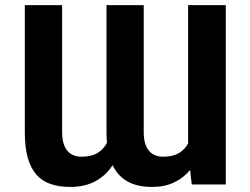

<svg xmlns="http://www.w3.org/2000/svg" viewBox="-20 -732 994 762"><path d="M78.5 -207.4V-711.6H226.6V-207.4Q226.6 -181.5 232.2 -163Q237.9 -144.5 248 -132.8Q258.2 -121.1 272.2 -115.6Q286.2 -110.1 303.3 -110.1Q342.7 -110.1 367.2 -125Q391.7 -139.9 404.5 -165.5Q403.8 -175.4 403.2 -185.7Q402.7 -196 402.7 -207.4V-711.6H550.4V-207.4Q550.4 -181.5 556.1 -163Q561.8 -144.5 571.9 -132.8Q582 -121.1 596.1 -115.6Q610.1 -110.1 627.1 -110.1Q665.5 -110.1 689.5 -124.1Q713.4 -138.1 726.6 -162.6V-711.6H876.1V0H741.1L734.4 -57.5Q708.1 -25.6 670.6 -7.8Q633.2 9.9 583.5 9.9Q556.5 9.9 532.8 5.1Q509.2 0.4 489.3 -10.1Q469.5 -20.6 453.7 -36.9Q437.9 -53.3 426.8 -76.3Q400.9 -35.9 359 -13Q317.1 9.9 259.2 9.9Q214.5 9.9 180.6 -1.8Q146.7 -13.5 124.1 -39.2Q101.6 -65 90 -106.4Q78.5 -147.7 78.5 -207.4Z"/></svg>

Font: Cannonade
Style: Bold
Weight: 700
Designer: Rasmus Andersson
Foundry: rsms
Version: Version 3.012;git-f93a4a705